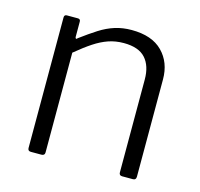

<svg xmlns="http://www.w3.org/2000/svg" viewBox="-84 -630 750 721"><g transform="rotate(15 290.5 -270.0)"><path d="M95 0Q83 0 83 -12V-519Q83 -530 93 -530H136Q146 -530 146 -520V-461Q146 -456 148.5 -454.5Q151 -453 155 -458Q190 -484 219 -502.5Q248 -521 278 -530.5Q308 -540 343 -540Q422 -540 463 -498.5Q504 -457 504 -391V-13Q504 0 492 0H450Q444 0 441 -3Q438 -6 438 -12V-373Q438 -426 411.5 -455.5Q385 -485 327 -485Q295 -485 267.5 -475.5Q240 -466 212 -447.5Q184 -429 149 -400V-12Q149 0 136 0H95Z"/></g></svg>

Font: Libre Franklin Light
Style: Regular
Weight: 300
Designer: Pablo Impallari, Rodrigo Fuenzalida, Nhung Nguyen
Foundry: Impallari Type
Version: Version 3.000